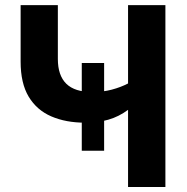

<svg xmlns="http://www.w3.org/2000/svg" viewBox="-20 -748 748 768"><path d="M320.3 -257.3Q243.2 -257.3 185.1 -282.5Q127 -307.6 94.7 -361.3Q62.5 -415 62.5 -501.5V-727.5H211.4V-512.2Q211.4 -446.3 245.1 -413.1Q278.8 -379.9 349.6 -379.9Q391.1 -379.9 427 -389.4Q462.9 -398.9 492.2 -414.1V-727.5H641.6V0H492.2V-308.6Q455.1 -281.2 413.6 -269.3Q372.1 -257.3 320.3 -257.3ZM307.1 -145V-496.1H396.5V-145Z"/></svg>

Font: Inter
Style: Bold
Weight: 700
Designer: Rasmus Andersson
Foundry: rsms
Version: Version 4.001;git-9221beed3